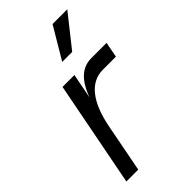

<svg xmlns="http://www.w3.org/2000/svg" viewBox="-228 -794 857 857"><g transform="rotate(-45 201.0 -365.0)"><path d="M199 -500 176 -381Q198 -442 230 -471Q262 -500 306 -500H402L388 -427H306Q246 -427 205.5 -376.5Q165 -326 146 -228L102 0H27L124 -500ZM384 -730 265 -580H202L291 -730Z"/></g></svg>

Font: MedMera Sans
Style: Italic
Weight: 400
Italic angle: -11°
Designer: Kasper Nordkvist
Foundry: UNCUT.wtf
Version: Version 1.300